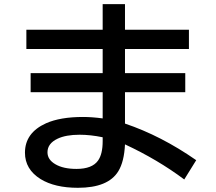

<svg xmlns="http://www.w3.org/2000/svg" viewBox="-20 -852 1039 924"><path d="M474.1 -832H581.5V-709H889.2V-616.2H581.5V-500H871.6V-408.2H581.5V-257.3Q755.4 -198.7 924.3 -81.1L866.7 11.7Q738.8 -84 581.5 -157.2Q577.6 -73.7 549.3 -27.8Q500.5 51.8 355 51.8Q243.7 51.8 175.3 9.8Q100.1 -37.1 100.1 -117.2Q100.1 -212.9 201.7 -258.8Q270 -289.1 379.4 -289.1Q422.4 -289.1 474.1 -282.2V-408.2H127.4V-500H474.1V-616.2H106.9V-709H474.1ZM474.1 -191.4Q415.5 -203.6 362.8 -203.6Q297.4 -203.6 257.3 -184.6Q208.5 -161.6 208.5 -119.1Q208.5 -83.5 246.6 -61.5Q284.7 -39.1 348.1 -39.1Q423.3 -39.1 451.7 -79.1Q474.1 -110.4 474.1 -172.4Z"/></svg>

Font: UDEV Gothic 35
Style: Bold
Weight: 700
Version: v2.1.0; ttfautohint (v1.8.4.7-5d5b-dirty) -l 6 -r 45 -G 200 